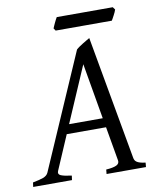

<svg xmlns="http://www.w3.org/2000/svg" viewBox="-102 -834 748 902"><g transform="rotate(-10 271.5 -383.5)"><path d="M181.2 -216.8 111.3 -54.2Q104.5 -39.1 118.9 -32.5Q133.3 -25.9 170.9 -21L168 0H-17.1L-14.2 -21Q16.6 -26.9 35.2 -33.4Q53.7 -40 60.1 -54.2L297.9 -600.1Q304.2 -606 313 -612.1Q321.8 -618.2 331.1 -623.8Q340.3 -629.4 348.9 -634.5Q357.4 -639.6 363.8 -643.1L469.2 -54.2Q470.2 -47.4 472.9 -42.2Q475.6 -37.1 481.4 -33Q487.3 -28.8 497.3 -25.9Q507.3 -22.9 522.9 -21L521 0H333L335 -21Q369.6 -23.4 384.8 -31Q399.9 -38.6 397 -54.2L368.7 -216.8ZM360.8 -261.2 314.9 -526.9 200.2 -261.2ZM506.8 -754.4Q505.4 -749 502.2 -742.2Q499 -735.4 495.4 -728.5Q491.7 -721.7 488.3 -715.3Q484.9 -709 482.4 -705.1H214.4L206.5 -716.8Q208.5 -721.7 211.4 -728.3Q214.4 -734.9 217.5 -741.7Q220.7 -748.5 224.1 -755.1Q227.5 -761.7 230.5 -766.6H497.6Z"/></g></svg>

Font: Gentium Plus
Style: Italic
Weight: 400
Italic angle: -8°
Designer: J. Victor Gaultney, Annie Olsen, Iska Routamaa
Foundry: SIL International
Version: Version 1.510